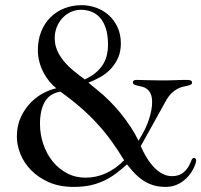

<svg xmlns="http://www.w3.org/2000/svg" viewBox="-20 -714 786 750"><path d="M136.2 -230Q136.2 -189 149.2 -150.9Q162.1 -112.8 185.5 -83.7Q209 -54.7 241.7 -37.4Q274.4 -20 314 -20Q355.5 -20 393.6 -37.1Q431.6 -54.2 464.8 -87.9Q441.9 -126 417.2 -160.4Q392.6 -194.8 363 -227.5Q333.5 -260.3 297.6 -291.7Q261.7 -323.2 215.8 -356Q174.3 -349.1 155.3 -316.7Q136.2 -284.2 136.2 -230ZM529.8 -143.1Q540.5 -118.2 554 -96.7Q567.4 -75.2 582.8 -59.3Q598.1 -43.5 615.7 -34.7Q633.3 -25.9 651.9 -25.9Q679.2 -25.9 696.8 -40.3Q714.4 -54.7 725.1 -81.1Q728 -89.4 730.7 -93.3Q733.4 -97.2 737.8 -97.2Q741.2 -97.2 743.7 -94.7Q746.1 -92.3 746.1 -86.9Q746.1 -82.5 743.2 -73.2Q740.2 -64 734.1 -52.5Q728 -41 718.3 -28.8Q708.5 -16.6 695.3 -6.6Q682.1 3.4 664.8 9.8Q647.5 16.1 626 16.1Q602.5 16.1 582.3 10.5Q562 4.9 543.9 -6.1Q525.9 -17.1 509.3 -33.7Q492.7 -50.3 476.1 -71.8Q454.1 -52.2 432.4 -35.9Q410.6 -19.5 386.2 -8.1Q361.8 3.4 333.3 9.8Q304.7 16.1 268.1 16.1Q212.4 16.1 170.9 -2.2Q129.4 -20.5 101.6 -49.1Q73.7 -77.6 59.8 -112.3Q45.9 -147 45.9 -180.2Q45.9 -224.1 62 -257.8Q78.1 -291.5 101.8 -314.9Q125.5 -338.4 152.3 -351.8Q179.2 -365.2 200.2 -369.1Q186.5 -379.4 173.6 -395Q160.6 -410.6 150.4 -429.9Q140.1 -449.2 134 -471.7Q127.9 -494.1 127.9 -518.1Q127.9 -558.1 140.9 -590.6Q153.8 -623 176.8 -646Q199.7 -668.9 231.2 -681.4Q262.7 -693.8 299.8 -693.8Q327.1 -693.8 354.5 -684.3Q381.8 -674.8 403.6 -655.8Q425.3 -636.7 438.7 -608.6Q452.1 -580.6 452.1 -543.9Q452.1 -512.7 441.2 -488Q430.2 -463.4 412.4 -444.6Q394.5 -425.8 371.6 -412.8Q348.6 -399.9 325.2 -391.1L359.9 -362.8Q384.3 -343.3 407.7 -319.8Q431.2 -296.4 451.9 -270.8Q472.7 -245.1 490.5 -218Q508.3 -190.9 521 -164.1Q550.3 -210.9 562.3 -248.8Q574.2 -286.6 574.2 -314Q574.2 -335.4 568.6 -347.4Q563 -359.4 554.7 -366Q546.4 -372.6 536.6 -375Q526.9 -377.4 518.6 -379.2Q510.3 -380.9 504.6 -383.5Q499 -386.2 499 -393.1Q499 -397 502.7 -399.4Q506.3 -401.9 514.2 -401.9Q527.8 -401.9 551 -400.9Q574.2 -399.9 605 -399.9Q625 -399.9 640.1 -400.1Q655.3 -400.4 667.5 -400.9Q679.7 -401.4 689.5 -401.6Q699.2 -401.9 708 -401.9Q720.2 -401.9 725.1 -399.7Q730 -397.5 730 -392.1Q730 -385.7 725.3 -383.3Q720.7 -380.9 712.9 -379.2Q705.1 -377.4 694.8 -375.2Q684.6 -373 673.1 -366.9Q661.6 -360.8 650.1 -349.9Q638.7 -338.9 627.9 -319.8ZM193.8 -564.9Q193.8 -539.1 203.4 -517.1Q212.9 -495.1 229 -475.6Q245.1 -456.1 266.4 -438.5Q287.6 -420.9 311 -403.8Q355.5 -423.8 378.7 -456.8Q401.9 -489.7 401.9 -540Q401.9 -577.6 393.3 -603.5Q384.8 -629.4 370.1 -645.5Q355.5 -661.6 336.2 -668.7Q316.9 -675.8 295.9 -675.8Q275.9 -675.8 257.3 -667.5Q238.8 -659.2 224.6 -644.3Q210.4 -629.4 202.1 -609.1Q193.8 -588.9 193.8 -564.9Z"/></svg>

Font: XB Zar
Style: Regular
Weight: 400
Designer: Behnam
Foundry: Irmug
Version: Version 8.005 2009